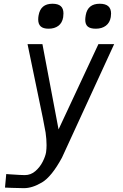

<svg xmlns="http://www.w3.org/2000/svg" viewBox="-20 -780 640 1000"><path d="M32.5 128Q91 132 109 132Q140.5 132 164.5 111Q188.5 90 202.5 62Q216.5 34 220 13Q222.5 -5.5 222.5 -24Q222.5 -54.5 217.5 -89.5Q211.5 -128.5 171.5 -318Q129 -521.5 123.5 -550H201L285 -106L492.5 -550H574.5L302.5 41.5Q249 140 198.8 170Q148.5 200 104.5 200L42.5 198.5L6 197L12.5 126.5ZM179 -678.5Q179 -689.5 181 -700Q191.5 -760.5 253 -760.5Q282.5 -760.5 296.5 -748Q310.5 -735.5 310.5 -710Q310.5 -700.5 309 -690Q304 -660.5 284 -645.5Q264 -630.5 233 -630.5Q205 -630.5 192 -642.5Q179 -654.5 179 -678.5ZM424 -677Q424 -686 426.5 -701Q437 -760.5 499.5 -760.5Q558.5 -760.5 558.5 -709.5Q558.5 -701 557 -691Q552 -661.5 531.2 -646Q510.5 -630.5 479 -630.5Q450 -630.5 437 -641.8Q424 -653 424 -677Z"/></svg>

Font: JuliaMono Light
Style: Italic
Weight: 300
Italic angle: -9°
Monospace: yes
Designer: cormullion
Foundry: corm
Version: Version 0.054; ttfautohint (v1.8.4)